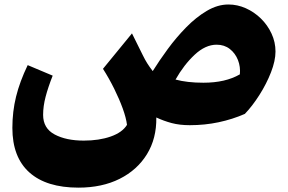

<svg xmlns="http://www.w3.org/2000/svg" viewBox="-20 -549 1293 863"><path d="M833 13.7Q787.6 13.7 751.7 4.2Q715.8 -5.4 682.6 -21Q684.1 73.2 640.4 144.3Q596.7 215.3 517.6 254.9Q438.5 294.4 332.5 294.4Q188.5 294.4 112.1 226.1Q35.6 157.7 35.6 25.9Q35.6 -47.4 52.2 -114.7Q68.8 -182.1 104.5 -256.3L216.8 -209Q196.3 -157.2 185.1 -114.5Q173.8 -71.8 173.8 -32.7Q173.8 27.8 225.6 55.4Q277.3 83 356.4 83Q425.3 83 477.5 64.7Q529.8 46.4 550.8 12.2Q546.9 -19.5 531.5 -61.8Q516.1 -104 493.2 -150.4Q470.2 -196.8 442.9 -239.7L573.2 -398.9L621.6 -301.3Q631.8 -280.3 642.3 -263.7Q652.8 -247.1 666.5 -229.5Q695.8 -276.4 733.9 -328.4Q772 -380.4 816.7 -426Q861.3 -471.7 909.7 -500.2Q958 -528.8 1006.8 -528.8Q1046.9 -528.8 1084.7 -512Q1122.6 -495.1 1152.6 -465.8Q1182.6 -436.5 1200.4 -398.2Q1218.3 -359.9 1218.3 -317.4Q1218.3 -275.9 1198 -223.9Q1177.7 -171.9 1146 -122.1Q1114.3 -72.3 1080.6 -37.1Q1024.9 -12.7 962.6 0.5Q900.4 13.7 833 13.7ZM1058.1 -214.8Q1061.5 -248.5 1049.6 -279.1Q1037.6 -309.6 1012.9 -328.9Q988.3 -348.1 953.6 -348.1Q903.3 -348.1 855 -303Q806.6 -257.8 769 -191.4Q821.3 -177.2 894.5 -177.2Q993.2 -177.2 1058.1 -214.8Z"/></svg>

Font: Pinar ExtraBold
Style: Regular
Weight: 800
Designer: Amin Abedi
Version: Version 3.000